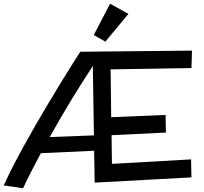

<svg xmlns="http://www.w3.org/2000/svg" viewBox="-20 -970 1087 1024"><path d="M863 -357 573 -345 570 -600 1001 -607 1004 -700 408 -694C390 -667 111 -229 0 19L103 34C130 -24 163 -88 198 -153L482 -166L485 4L1001 -24L999 -120L577 -96L575 -249L865 -263ZM475 -618 481 -248 245 -239C320 -373 402 -508 475 -618ZM567 -950 480 -783 542 -748 665 -896Z"/></svg>

Font: McLaren
Style: Regular
Weight: 400
Designer: Astigmatic (AOETI)
Foundry: Astigmatic (AOETI)
Version: Version 1.000